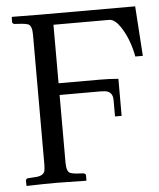

<svg xmlns="http://www.w3.org/2000/svg" viewBox="-49 -689 607 733"><g transform="rotate(-5 254.5 -322.0)"><path d="M496.1 -645 508.8 -454.1H480Q467.8 -520.5 436 -569.3Q414.6 -601.1 394 -602.1H179.2V-377.9H337.9Q374 -377.9 408.2 -375V-232.9H382.8V-295.9Q382.8 -327.6 354 -332Q346.7 -333 337.9 -333H179.2V-73.2Q179.2 -39.6 193.4 -33.2Q201.2 -30.3 214.8 -28.8L245.1 -26.9Q252 -24.4 252.9 -20V0L252 2Q251 2 137.2 0Q93.8 0 24.9 2L22.9 0V-20Q24.9 -25.9 30.8 -26.9L61 -28.8Q91.8 -30.8 96.2 -50.3Q97.7 -58.6 98.1 -73.2V-571.8Q98.1 -605.5 83.5 -611.8Q75.7 -614.7 61 -616.2L30.8 -618.2Q23.9 -620.1 22.9 -625V-644L24.9 -646L128.9 -645Z"/></g></svg>

Font: Linux Biolinum Capitals O
Style: Small Caps
Weight: 400
Designer: Philipp H. Poll
Foundry: Philipp H. Poll
Version: Version 1.0.4